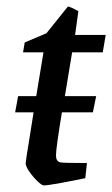

<svg xmlns="http://www.w3.org/2000/svg" viewBox="-20 -554 341 583"><path d="M199 -395 177 -262H272L262 -213H168Q150 -104 150 -82Q150 -64 163 -61Q171 -59 244 -59L239 -13Q206 -6 165 1.5Q124 9 113 9Q107 9 93.5 -4Q80 -17 69 -33Q58 -49 58 -58Q58 -65 68 -125L82 -213H26L35 -262H90L112 -395H50L55 -425L121 -453L186 -534Q193 -534 218 -520L208 -448H301L292 -395Z"/></svg>

Font: Grenze
Style: Italic
Weight: 400
Italic angle: -10°
Designer: Renata Polastri
Foundry: Omnibus-Type
Version: Version 1.002; ttfautohint (v1.8)